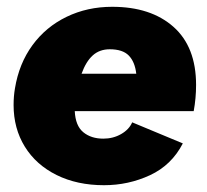

<svg xmlns="http://www.w3.org/2000/svg" viewBox="-20 -532 608 565"><path d="M20 -223Q20 -249 24 -272Q36 -345 75.5 -399Q115 -453 176 -482.5Q237 -512 310 -512Q424 -512 490.5 -453Q557 -394 557 -282Q557 -243 550 -205H200Q202 -162 225 -143Q248 -124 284 -124Q313 -124 336.5 -137.5Q360 -151 369 -172L518 -110Q485 -46 421.5 -16.5Q358 13 286 13Q207 13 146.5 -17Q86 -47 53 -100.5Q20 -154 20 -223ZM381 -315Q377 -350 359 -368.5Q341 -387 303 -387Q273 -387 253 -369Q233 -351 220 -315Z"/></svg>

Font: Oak Sans Black
Style: Italic
Weight: 900
Italic angle: -9.5°
Foundry: Erik Kennedy, Walven
Version: Version 1.000